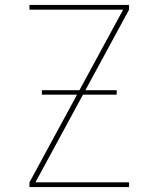

<svg xmlns="http://www.w3.org/2000/svg" viewBox="-20 -755 640 775"><path d="M99 0V-19L477 -716H99V-735H501V-716L123 -19H501V0ZM149 -373V-391H451V-373Z"/></svg>

Font: Zed Sans Thin Extended
Style: Regular
Weight: 100
Width: 7
Designer: Belleve Invis
Foundry: Belleve Invis
Version: Version 1.0.0; ttfautohint (v1.8.4)